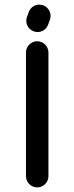

<svg xmlns="http://www.w3.org/2000/svg" viewBox="-20 -814 323 834"><path d="M190.4 -48.8V-585.9C190.4 -612.8 168.5 -634.8 141.6 -634.8C114.7 -634.8 92.8 -612.8 92.8 -585.9V-48.8C92.8 -22 114.7 0 141.6 0C168.5 0 190.4 -22 190.4 -48.8ZM189 -707 196.8 -728.5C198.7 -733.9 199.7 -739.3 199.7 -745.1C199.7 -772 177.7 -793.9 150.9 -793.9C129.9 -793.9 111.8 -780.8 105 -761.7L97.2 -740.2C95.2 -734.9 94.2 -729.5 94.2 -723.6C94.2 -696.8 116.2 -674.8 143.1 -674.8C164.1 -674.8 182.1 -688 189 -707Z"/></svg>

Font: Velvelyne Book
Style: Bold
Weight: 700
Designer: Manon Van der Borght et Mariel Nils
Foundry: Velvetyne
Version: Version 1.070;Glyphs 3.3.1 (3343)